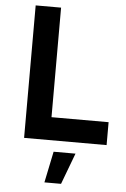

<svg xmlns="http://www.w3.org/2000/svg" viewBox="-61 -743 663 1011"><g transform="rotate(5 270.5 -238.0)"><path d="M85.9 -700.2H220.2V-121.1H522V0H85.9ZM247.1 59.1H362.8L300.8 224.1H212.9Z"/></g></svg>

Font: Montserrat-Arabic Medium
Style: Regular
Weight: 500
Designer: Mohamed Gaber
Foundry: Kief Type Foundry
Version: Version 5.008;PS 005.008;hotconv 1.0.88;makeotf.lib2.5.64775